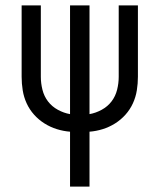

<svg xmlns="http://www.w3.org/2000/svg" viewBox="-20 -690 590 710"><path d="M239 0V-203Q214 -205 190 -212.5Q166 -220 144.5 -233.5Q123 -247 106 -266Q89 -285 78.5 -308Q68 -331 64 -356Q60 -381 60 -406V-670H131V-406Q131 -382 137 -358Q143 -334 157.5 -315Q172 -296 194 -284Q216 -272 239 -268V-670H311V-268Q334 -272 356 -284Q378 -296 392.5 -315Q407 -334 413 -358Q419 -382 419 -406V-670H490V-406Q490 -381 486 -356Q482 -331 471.5 -308Q461 -285 444 -266Q427 -247 405.5 -233.5Q384 -220 360 -212.5Q336 -205 311 -203V0Z"/></svg>

Font: Lode
Style: Regular
Weight: 400
Monospace: yes
Designer: Belleve Invis
Foundry: Belleve Invis
Version: Version 29.2.0; ttfautohint (v1.8.3)